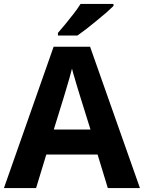

<svg xmlns="http://www.w3.org/2000/svg" viewBox="-20 -954 730 974"><path d="M526.9 0 475.1 -169.9H214.8L163.1 0H0L252 -716.8H437L689.9 0ZM387.2 -462.9Q375 -502.9 374 -505.9Q371.6 -514.2 366.2 -531.7Q360.8 -549.3 358.4 -559.1Q353 -574.7 345.2 -606Q338.9 -582 332 -556.6Q319.3 -513.7 315.4 -500.5Q309.1 -477.1 304.2 -462.9L252.9 -296.9H439ZM555.7 -923.8 519 -889.6Q511.7 -883.8 495.1 -869.9Q478.5 -856 469.2 -848.1Q443.8 -827.1 417.5 -806.6Q392.6 -787.6 373 -773.9H273.9V-787.1L311.5 -831.5Q335 -859.9 354 -884.8Q372.1 -907.7 388.7 -934.1H555.7Z"/></svg>

Font: Droid Sans Thai
Style: Bold
Weight: 700
Designer: Steve Matteson
Foundry: Ascender Corporation
Version: Version 1.00